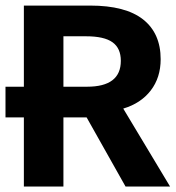

<svg xmlns="http://www.w3.org/2000/svg" viewBox="-20 -679 640 699"><path d="M0 -363.3H66.9V-658.7H308.1Q437 -658.7 501 -608.2Q564.9 -557.6 564.9 -463.4Q564.9 -396.5 528.8 -349.6Q492.7 -302.7 428.7 -283.7L599.1 0H437L295.4 -251.5H210.9V0H66.9V-251.5H0ZM419.9 -457.5Q419.9 -503.4 389.6 -525.1Q359.4 -546.9 293 -546.9H210.9V-363.3H296.9Q419.9 -363.3 419.9 -457.5Z"/></svg>

Font: Cousine
Style: Bold
Weight: 700
Monospace: yes
Designer: Steve Matteson
Foundry: Ascender Corporation
Version: Version 1.20